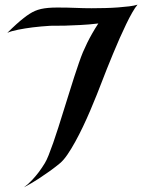

<svg xmlns="http://www.w3.org/2000/svg" viewBox="-20 -558 621 818"><path d="M565.9 -538.1Q556.2 -526.9 543.7 -505.1Q531.2 -483.4 517.6 -455.1Q503.9 -426.8 489.5 -394.3Q475.1 -361.8 461.7 -329.1Q448.2 -296.4 435.8 -265.6Q423.3 -234.9 414.1 -210Q404.8 -185.5 392.1 -153.8Q379.4 -122.1 364.7 -87.6Q350.1 -53.2 333.7 -18.8Q317.4 15.6 300.5 46.1Q283.7 76.7 267.3 100.6Q251 124.5 235.8 137.2Q217.8 152.3 194.3 169.4Q173.8 184.1 145.8 202.6Q117.7 221.2 82 240.2Q101.6 225.6 117.9 207.8Q134.3 189.9 146 174.3Q159.7 155.8 170.9 137.2Q178.2 125.5 187.3 102.8Q196.3 80.1 206.8 50.3Q217.3 20.5 228.5 -14.9Q239.7 -50.3 251.2 -87.2Q262.7 -124 274.2 -160.6Q285.6 -197.3 296.1 -230Q306.6 -262.7 316.2 -290Q325.7 -317.4 333 -335Q341.3 -354.5 351.6 -375.5Q360.4 -393.6 372.6 -415Q384.8 -436.5 398.9 -458Q357.9 -453.1 321.3 -451.4Q284.7 -449.7 256.3 -448.7Q223.1 -447.8 194.8 -448.2Q154.8 -445.8 119.1 -441.4Q104 -439.5 88.1 -437Q72.3 -434.6 57.9 -431.6Q43.5 -428.7 31.2 -425.3Q19 -421.9 11.2 -418Q32.7 -439.5 49.8 -454.8Q66.9 -470.2 79.6 -480Q94.2 -491.7 106 -499Q117.2 -506.3 129.2 -511.5Q141.1 -516.6 155 -519.8Q168.9 -522.9 185.8 -524.4Q202.6 -525.9 224.1 -525.9Q268.1 -525.9 302.5 -524.4Q336.9 -522.9 370.1 -522.9Q398.9 -522.9 428 -523.7Q457 -524.4 483.2 -526.4Q509.3 -528.3 530.8 -531Q552.2 -533.7 565.9 -538.1Z"/></svg>

Font: Eagle Lake
Style: Regular
Weight: 400
Designer: Astigmatic (AOETI)
Foundry: Astigmatic (AOETI)
Version: Version 1.000